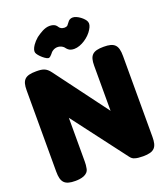

<svg xmlns="http://www.w3.org/2000/svg" viewBox="-164 -1041 1000 1154"><g transform="rotate(-20 335.5 -464.5)"><path d="M118 0C151 0 200 -7 206 -48C209 -62 210 -76 210 -91V-370L470 -27C478 -16 487 -9 499 -6C511 -2 528 0 551 0C624 0 643 -25 643 -91V-608C643 -678 621 -700 552 -700C481 -700 460 -678 460 -612V-324L209 -661C184 -695 162 -700 120 -700C49 -700 28 -678 28 -612V-92C28 -23 50 0 118 0ZM289 -929C257 -929 226 -908 201 -890C187 -878 176 -866 167 -853C155 -835 150 -820 153 -808C158 -788 208 -743 223 -750C229 -752 235 -758 242 -766C252 -780 260 -784 262 -785C270 -790 280 -793 290 -793C301 -793 312 -790 321 -784C334 -776 332 -771 345 -760C354 -752 367 -748 383 -748C428 -748 482 -786 505 -825C517 -844 521 -860 516 -873C508 -896 465 -929 438 -929C426 -929 417 -925 410 -918C398 -904 396 -899 391 -894C386 -890 379 -888 372 -888C364 -888 355 -890 349 -894C337 -901 339 -907 327 -918C318 -925 305 -929 289 -929Z"/></g></svg>

Font: Periwinkle
Style: Bold
Weight: 700
Version: Version 2.001